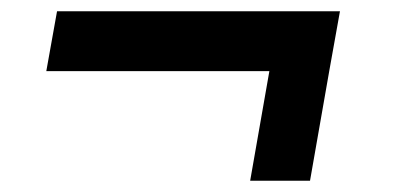

<svg xmlns="http://www.w3.org/2000/svg" viewBox="-20 -376 700 340"><path d="M62 -250H457L423 -56H529L563 -250L582 -356H81Z"/></svg>

Font: Uncut Sans
Style: Bold Italic
Weight: 700
Italic angle: -10°
Designer: Kasper Nordkvist
Foundry: Uncut Type
Version: Version 1.111;FEAKit 1.0